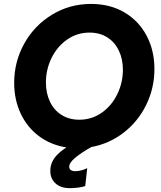

<svg xmlns="http://www.w3.org/2000/svg" viewBox="-20 -748 820 978"><path d="M606 -392.6Q606 -447.3 585.4 -490.2Q564.9 -533.2 526.6 -557.6Q488.3 -582 436 -582Q372.6 -582 321.5 -546.1Q270.5 -510.3 242.2 -451.9Q213.9 -393.6 213.9 -328.1Q213.9 -273.4 234.4 -230.2Q254.9 -187 293.5 -162.6Q332 -138.2 383.8 -138.2Q447.8 -138.2 498.5 -174.1Q549.3 -210 577.6 -268.6Q606 -327.1 606 -392.6ZM236.3 122.6Q236.3 108.4 238.8 98.1Q244.6 71.3 264.2 48.3Q283.7 25.4 317.9 2.9Q238.3 -9.8 178 -54.9Q117.7 -100.1 85 -170.4Q52.2 -240.7 52.2 -326.2Q52.2 -434.1 103.8 -526.4Q155.3 -618.7 245.1 -673.3Q335 -728 443.8 -728Q540.5 -728 613.8 -684.8Q687 -641.6 726.8 -566.2Q766.6 -490.7 766.6 -396.5Q766.6 -299.8 725.1 -214.6Q683.6 -129.4 610.1 -72.5Q536.6 -15.6 444.8 1Q395 29.3 363.8 54.9Q332.5 80.6 332.5 101.6Q332.5 111.8 340.3 117.9Q348.1 124 363.8 124Q379.4 124 397.2 118.9Q415 113.8 424.3 108.4L414.1 199.7Q399.4 205.1 376.2 207.8Q353 210.4 335.4 210.4Q289.6 210.4 262.9 186.3Q236.3 162.1 236.3 122.6Z"/></svg>

Font: Reddit Sans Chocolate ExBold
Style: Italic
Weight: 800
Italic angle: -11.25°
Designer: Stephen Hutchings
Version: Version 1.013